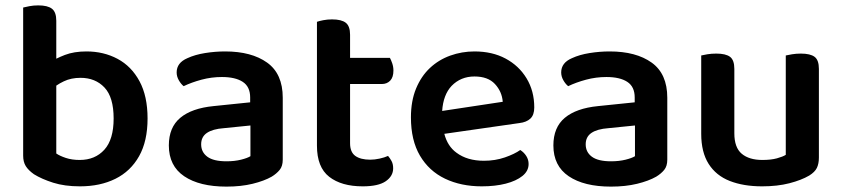

<svg xmlns="http://www.w3.org/2000/svg" viewBox="-20 -678 3125 713"><path d="M301 -487Q365 -487 416.5 -459.5Q468 -432 498 -376.5Q528 -321 528 -238Q528 -154 496.5 -98Q465 -42 408.5 -14Q352 14 277 14Q220 14 177.5 0.5Q135 -13 106 -31Q85 -46 75.5 -61.5Q66 -77 66 -100V-650Q74 -652 89 -655Q104 -658 122 -658Q157 -658 173 -645.5Q189 -633 189 -601V-460Q203 -467 221 -474Q255 -487 301 -487ZM189 -108Q202 -99 224.5 -91.5Q247 -84 276 -84Q333 -84 367.5 -122Q402 -160 402 -238Q402 -317 368 -353Q334 -389 279 -389Q244 -389 217 -376Q202 -369 189 -360Z M816 -487Q914 -487 972 -445.5Q1030 -404 1030 -315V-85Q1030 -61 1018.5 -47Q1007 -33 989 -22Q961 -6 918 4.5Q875 15 821 15Q721 15 664 -23.5Q607 -62 607 -138Q607 -205 649.5 -240.5Q692 -276 773 -284L909 -298V-316Q909 -356 881.5 -374Q854 -392 804 -392Q765 -392 728 -382Q691 -372 662 -358Q652 -366 644 -380Q636 -394 636 -409Q636 -445 676 -462Q704 -475 741.5 -481Q779 -487 816 -487ZM821 -79Q851 -79 875 -85Q899 -91 910 -98V-212L811 -202Q770 -199 748.5 -184.5Q727 -170 727 -142Q727 -113 750 -96Q773 -79 821 -79Z M1280 -366V-146Q1280 -113 1299.5 -99Q1319 -85 1355 -85Q1371 -85 1389.5 -89Q1408 -93 1421 -99Q1428 -91 1434 -80Q1440 -69 1440 -53Q1440 -24 1412.5 -5Q1385 14 1327 14Q1248 14 1202.5 -21.5Q1157 -57 1157 -137V-597Q1165 -600 1180.5 -603Q1196 -606 1213 -606Q1248 -606 1264 -593.5Q1280 -581 1280 -549V-463H1428Q1432 -456 1436.5 -443Q1441 -430 1441 -416Q1441 -391 1429 -378.5Q1417 -366 1398 -366Z M1630 -181Q1642 -135 1675 -111Q1715 -81 1777 -81Q1819 -81 1855 -93.5Q1891 -106 1912 -121Q1926 -112 1934.5 -98.5Q1943 -85 1943 -69Q1943 -43 1920 -24.5Q1897 -6 1858 4Q1819 14 1769 14Q1692 14 1632.5 -14.5Q1573 -43 1539.5 -100Q1506 -157 1506 -242Q1506 -303 1525 -349Q1544 -395 1576.5 -425.5Q1609 -456 1652 -471.5Q1695 -487 1742 -487Q1808 -487 1857.5 -460.5Q1907 -434 1935.5 -387Q1964 -340 1964 -279Q1964 -251 1949.5 -237.5Q1935 -224 1909 -221ZM1847 -300Q1844 -338 1818 -366Q1792 -394 1742 -394Q1691 -394 1657 -359Q1626 -326 1622 -266Z M2244 -487Q2342 -487 2400 -445.5Q2458 -404 2458 -315V-85Q2458 -61 2446.5 -47Q2435 -33 2417 -22Q2389 -6 2346 4.5Q2303 15 2249 15Q2149 15 2092 -23.5Q2035 -62 2035 -138Q2035 -205 2077.5 -240.5Q2120 -276 2201 -284L2337 -298V-316Q2337 -356 2309.5 -374Q2282 -392 2232 -392Q2193 -392 2156 -382Q2119 -372 2090 -358Q2080 -366 2072 -380Q2064 -394 2064 -409Q2064 -445 2104 -462Q2132 -475 2169.5 -481Q2207 -487 2244 -487ZM2249 -79Q2279 -79 2303 -85Q2327 -91 2338 -98V-212L2239 -202Q2198 -199 2176.5 -184.5Q2155 -170 2155 -142Q2155 -113 2178 -96Q2201 -79 2249 -79Z M2584 -181V-472Q2592 -474 2607 -476.5Q2622 -479 2640 -479Q2675 -479 2691 -467Q2707 -455 2707 -422V-183Q2707 -130 2734.5 -107Q2762 -84 2811 -84Q2843 -84 2865 -90Q2887 -96 2898 -103V-472Q2906 -474 2921.5 -476.5Q2937 -479 2954 -479Q2989 -479 3005 -467Q3021 -455 3021 -422V-93Q3021 -70 3013.5 -54.5Q3006 -39 2985 -26Q2956 -9 2911.5 2.5Q2867 14 2810 14Q2741 14 2690 -6Q2639 -26 2611.5 -69.5Q2584 -113 2584 -181Z"/></svg>

Font: Baloo Bhaijaan 2 SemiBold
Style: Regular
Weight: 600
Designer: Sanskriti Dholi, Noopur Datye and Ek Type
Foundry: Ek Type
Version: Version 1.700